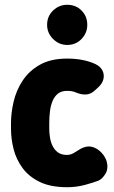

<svg xmlns="http://www.w3.org/2000/svg" viewBox="-20 -764 476 803"><path d="M261 19Q192 19 146.5 -3Q101 -25 74.5 -61Q48 -97 37 -140Q26 -183 26 -225V-250Q26 -292 37 -339Q48 -386 74.5 -426.5Q101 -467 146.5 -493Q192 -519 261 -519Q296 -519 326 -513Q356 -507 379 -496Q400 -486 408.5 -469Q417 -452 412.5 -433Q408 -414 390 -398L378 -387Q362 -371 342 -369Q322 -367 298 -377Q283 -384 261 -384Q237 -384 222.5 -372.5Q208 -361 200 -342Q192 -323 189 -299Q186 -275 186 -250V-225Q186 -208 189 -189Q192 -170 200 -153.5Q208 -137 222.5 -126.5Q237 -116 261 -116Q278 -116 297.5 -129.5Q317 -143 332 -148Q352 -155 371 -148Q390 -141 404.5 -125.5Q419 -110 426 -90Q434 -59 421.5 -38Q409 -17 393 -9Q373 -1 336.5 9Q300 19 261 19ZM177 -660Q177 -696 202 -720Q227 -744 261 -744Q297 -744 321 -720Q345 -696 345 -660Q345 -626 321 -601Q297 -576 261 -576Q227 -576 202 -601Q177 -626 177 -660Z"/></svg>

Font: Winky Sans
Style: Bold
Weight: 700
Designer: Simon Atzbach
Foundry: typofactur
Version: Version 1.205